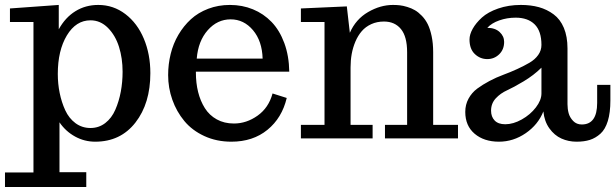

<svg xmlns="http://www.w3.org/2000/svg" viewBox="-46 -558 2480 774"><path d="M448.2 -269Q448.2 -322.8 433.8 -368.9Q419.4 -415 389.2 -445.6Q358.9 -476.1 318.8 -476.1Q260.3 -476.1 223.6 -415.3Q187 -354.5 187 -259.8Q187 -220.2 194.6 -183.1Q202.1 -146 217 -113.5Q231.9 -81.1 258.3 -61.5Q284.7 -42 318.8 -42Q352.5 -42 378.4 -62Q404.3 -82 418.9 -115.7Q433.6 -149.4 440.9 -188.2Q448.2 -227.1 448.2 -269ZM190.9 -439.9Q217.3 -487.8 258.1 -512.9Q298.8 -538.1 350.1 -538.1Q411.1 -538.1 459.5 -501.2Q507.8 -464.4 533.9 -401.9Q560.1 -339.4 560.1 -263.2Q560.1 -141.1 500 -64Q439.9 13.2 337.9 13.2Q294.4 13.2 256.6 -7.6Q218.8 -28.3 193.8 -64.9V136.2H301.8V195.8H-25.9V137.2H88.9V-469.2H-5.9V-523.9L190.9 -538.1Z M747.1 -321.8H1012.7Q1010.7 -392.6 973.9 -436.3Q937 -480 883.8 -480Q830.1 -480 791.5 -436.3Q752.9 -392.6 747.1 -321.8ZM631.8 -255.4Q631.8 -299.3 642.1 -340.8Q652.3 -382.3 673.3 -418Q694.3 -453.6 723.6 -480.5Q752.9 -507.3 793.5 -522.7Q834 -538.1 880.9 -538.1Q930.7 -538.1 973.6 -520.5Q1016.6 -502.9 1048.8 -469.5Q1081.1 -436 1100.1 -384.5Q1119.1 -333 1120.1 -269H743.7V-265.1Q743.7 -223.1 752.7 -187Q761.7 -150.9 779.8 -122.1Q797.9 -93.3 827.9 -76.7Q857.9 -60.1 897 -60.1Q947.8 -60.1 992.4 -91.8Q1037.1 -123.5 1052.7 -181.2L1109.9 -163.1Q1090.8 -82.5 1032.2 -34.7Q973.6 13.2 886.7 13.2Q827.1 13.2 777.8 -9.5Q728.5 -32.2 697 -70.3Q665.5 -108.4 648.7 -156Q631.8 -203.6 631.8 -255.4Z M1456.1 0H1167V-54.7H1262.2V-469.2H1167V-523.9L1352.1 -532.2L1364.3 -425.8Q1388.2 -480.5 1437.7 -509.3Q1487.3 -538.1 1538.1 -538.1Q1552.7 -538.1 1565.9 -536.6Q1579.1 -535.2 1595.9 -530Q1612.8 -524.9 1626.7 -516.8Q1640.6 -508.8 1654.8 -494.1Q1668.9 -479.5 1678.5 -460.2Q1688 -440.9 1694.1 -412.1Q1700.2 -383.3 1700.2 -348.1V-54.7H1800.3V0H1505.9V-54.7H1595.2V-347.2Q1595.2 -410.6 1570.3 -440.9Q1545.4 -471.2 1502 -471.2Q1473.6 -471.2 1450.7 -460.7Q1427.7 -450.2 1412.4 -432.4Q1397 -414.6 1386.7 -390.4Q1376.5 -366.2 1371.8 -340.3Q1367.2 -314.5 1367.2 -286.1V-54.7H1456.1Z M1933.6 -111.8Q1933.6 -87.4 1948 -72.3Q1962.4 -57.1 1990.7 -57.1Q2022.9 -57.1 2057.4 -76.4Q2091.8 -95.7 2114.3 -125Q2136.7 -154.3 2136.7 -181.2V-285.2Q2105.5 -254.4 2064.7 -230Q2023.9 -205.6 1997.8 -193.8Q1971.7 -182.1 1952.6 -161.6Q1933.6 -141.1 1933.6 -111.8ZM2414.6 -152.8Q2414.6 -104 2404.3 -70.3Q2394 -36.6 2374.5 -19Q2355 -1.5 2332 5.9Q2309.1 13.2 2278.3 13.2Q2245.6 13.2 2217.3 0.5Q2189 -12.2 2168.7 -40.5Q2148.4 -68.8 2144.5 -108.9Q2123.5 -55.7 2073.5 -21.2Q2023.4 13.2 1965.3 13.2Q1905.3 13.2 1867.4 -18.8Q1829.6 -50.8 1829.6 -106.9Q1829.6 -136.2 1842.8 -160.4Q1856 -184.6 1877.7 -200.7Q1899.4 -216.8 1927 -231.4Q1954.6 -246.1 1983.2 -256.6Q2011.7 -267.1 2039.3 -279.8Q2066.9 -292.5 2088.6 -305.2Q2110.4 -317.9 2123.5 -336.2Q2136.7 -354.5 2136.7 -377Q2136.7 -432.6 2109.4 -459.7Q2082 -486.8 2032.7 -486.8Q1998 -486.8 1966.8 -475.8Q1935.5 -464.8 1918.5 -445.8Q1949.7 -445.8 1968 -429Q1986.3 -412.1 1986.3 -389.2Q1986.3 -358.4 1966.3 -339.1Q1946.3 -319.8 1918.5 -319.8Q1889.6 -319.8 1868.2 -340.1Q1846.7 -360.4 1846.7 -398.9Q1846.7 -418.9 1859.6 -442.1Q1872.6 -465.3 1896.7 -487.3Q1920.9 -509.3 1962.4 -523.7Q2003.9 -538.1 2053.7 -538.1Q2093.8 -538.1 2126.5 -529.1Q2159.2 -520 2185.8 -500.2Q2212.4 -480.5 2227.1 -445.6Q2241.7 -410.6 2241.7 -362.8V-138.2Q2241.7 -119.1 2246.3 -101.8Q2251 -84.5 2264.6 -70.3Q2278.3 -56.2 2299.3 -56.2Q2361.3 -56.2 2361.3 -143.1V-215.8H2414.6Z"/></svg>

Font: Trocchi
Style: Regular
Weight: 400
Designer: vernon adams
Version: Version 1.0; ttfautohint (v0.8) -l 6 -r 50 -G 100